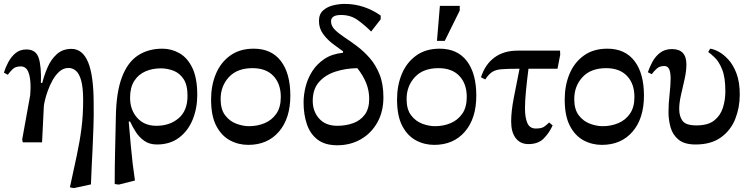

<svg xmlns="http://www.w3.org/2000/svg" viewBox="-32 -731 3862 986"><path d="M435 216 347 235 327 231Q347 139 362.5 66.5Q378 -6 386.5 -73Q395 -140 395 -215Q395 -281 385 -317Q375 -353 358 -367.5Q341 -382 320 -382Q294 -382 273.5 -364Q253 -346 238 -319Q223 -292 213 -263.5Q203 -235 198 -213Q193 -191 193 -183L184 0H85L82 -15L123 -242Q123 -246 124 -259Q125 -272 125 -282Q125 -335 113 -362.5Q101 -390 75 -390Q47 -390 32.5 -375.5Q18 -361 8 -347L-12 -358Q-4 -384 10.5 -411.5Q25 -439 47.5 -458Q70 -477 104 -477Q153 -477 167 -432.5Q181 -388 178 -305H185Q195 -345 212.5 -385.5Q230 -426 260 -453Q290 -480 335 -480Q392 -480 420.5 -411.5Q449 -343 449 -199Q450 -137 448 -81.5Q446 -26 443 42Q441 79 439 121.5Q437 164 435 216Z M661 196 578 217 557 214Q557 114 559.5 25Q562 -64 563 -132Q565 -257 594 -334Q623 -411 676 -446Q729 -481 802 -481Q849 -481 890 -457.5Q931 -434 956 -382Q981 -330 981 -243Q981 -175 957.5 -117Q934 -59 887.5 -24Q841 11 774 11Q735 11 708.5 -8Q682 -27 665 -54Q648 -81 636 -107H629Q635 -37 639.5 13.5Q644 64 649 106.5Q654 149 661 196ZM771 -85Q840 -85 885.5 -124Q931 -163 931 -239Q931 -295 910.5 -325.5Q890 -356 858.5 -368Q827 -380 794 -380Q751 -380 715 -364.5Q679 -349 657.5 -315.5Q636 -282 636 -229Q636 -167 672.5 -126Q709 -85 771 -85Z M1243 13Q1192 13 1148.5 -10.5Q1105 -34 1078.5 -85Q1052 -136 1052 -220Q1052 -292 1076.5 -351Q1101 -410 1150 -445.5Q1199 -481 1271 -481Q1362 -481 1410.5 -417.5Q1459 -354 1459 -240Q1459 -123 1400.5 -55Q1342 13 1243 13ZM1247 -83Q1290 -83 1327 -98.5Q1364 -114 1387 -147Q1410 -180 1410 -233Q1410 -301 1372 -341Q1334 -381 1265 -381Q1186 -381 1143.5 -335Q1101 -289 1101 -222Q1101 -169 1124.5 -138.5Q1148 -108 1182 -95.5Q1216 -83 1247 -83Z M1700 15Q1637 15 1599 -14Q1561 -43 1544 -93Q1527 -143 1527 -205Q1527 -244 1537.5 -286Q1548 -328 1571.5 -365Q1595 -402 1633.5 -428Q1672 -454 1729 -460L1730 -467Q1706 -484 1677 -506Q1648 -528 1627 -557Q1606 -586 1606 -623Q1606 -659 1628 -678Q1650 -697 1680.5 -704Q1711 -711 1737 -711Q1790 -711 1837 -695Q1884 -679 1923 -651V-632L1874 -569Q1839 -604 1803.5 -629Q1768 -654 1720 -654Q1692 -654 1680 -645.5Q1668 -637 1668 -621Q1668 -598 1687.5 -578.5Q1707 -559 1737.5 -539Q1768 -519 1802.5 -493Q1837 -467 1867.5 -432Q1898 -397 1917.5 -348Q1937 -299 1937 -231Q1937 -157 1905.5 -101.5Q1874 -46 1820.5 -15.5Q1767 15 1700 15ZM1803 -381Q1742 -380 1690 -363Q1638 -346 1606 -309.5Q1574 -273 1574 -213Q1574 -159 1607 -122Q1640 -85 1700 -85Q1744 -85 1781.5 -98.5Q1819 -112 1841.5 -142.5Q1864 -173 1864 -223Q1864 -266 1848.5 -304.5Q1833 -343 1803 -381Z M2198 13Q2147 13 2103.5 -10.5Q2060 -34 2033.5 -85Q2007 -136 2007 -220Q2007 -292 2031.5 -351Q2056 -410 2105 -445.5Q2154 -481 2226 -481Q2317 -481 2365.5 -417.5Q2414 -354 2414 -240Q2414 -123 2355.5 -55Q2297 13 2198 13ZM2202 -83Q2245 -83 2282 -98.5Q2319 -114 2342 -147Q2365 -180 2365 -233Q2365 -301 2327 -341Q2289 -381 2220 -381Q2141 -381 2098.5 -335Q2056 -289 2056 -222Q2056 -169 2079.5 -138.5Q2103 -108 2137 -95.5Q2171 -83 2202 -83ZM2252 -521H2212L2227 -701H2329V-677Z M2682 9Q2640 9 2616.5 -21.5Q2593 -52 2593 -107Q2593 -159 2606.5 -228.5Q2620 -298 2636 -378H2628Q2574 -378 2543.5 -375.5Q2513 -373 2495 -361Q2477 -349 2460 -323L2438 -334Q2459 -400 2507 -435.5Q2555 -471 2626 -471H2844L2845 -450L2831 -378H2682Q2674 -316 2669 -264Q2664 -212 2664 -174Q2664 -128 2676 -99.5Q2688 -71 2720 -71Q2750 -71 2763.5 -81Q2777 -91 2788 -102L2806 -87Q2789 -49 2760.5 -20Q2732 9 2682 9Z M3059 13Q3008 13 2964.5 -10.5Q2921 -34 2894.5 -85Q2868 -136 2868 -220Q2868 -292 2892.5 -351Q2917 -410 2966 -445.5Q3015 -481 3087 -481Q3178 -481 3226.5 -417.5Q3275 -354 3275 -240Q3275 -123 3216.5 -55Q3158 13 3059 13ZM3063 -83Q3106 -83 3143 -98.5Q3180 -114 3203 -147Q3226 -180 3226 -233Q3226 -301 3188 -341Q3150 -381 3081 -381Q3002 -381 2959.5 -335Q2917 -289 2917 -222Q2917 -169 2940.5 -138.5Q2964 -108 2998 -95.5Q3032 -83 3063 -83Z M3540 11Q3483 11 3453 -13.5Q3423 -38 3412 -76Q3401 -114 3401 -156Q3401 -197 3406.5 -246.5Q3412 -296 3412 -329Q3412 -357 3405 -374.5Q3398 -392 3379 -392Q3355 -392 3340 -378Q3325 -364 3315 -350L3295 -360Q3304 -387 3319 -414.5Q3334 -442 3358.5 -460.5Q3383 -479 3419 -479Q3493 -479 3493 -400Q3493 -367 3484 -326Q3475 -285 3465.5 -244.5Q3456 -204 3456 -171Q3456 -134 3473 -110.5Q3490 -87 3545 -87Q3604 -87 3636 -112.5Q3668 -138 3680.5 -178Q3693 -218 3693 -262Q3693 -334 3676.5 -374.5Q3660 -415 3639 -435Q3618 -455 3605 -464L3615 -481Q3633 -479 3658.5 -465.5Q3684 -452 3709 -424.5Q3734 -397 3750.5 -353Q3767 -309 3767 -245Q3767 -179 3744 -120.5Q3721 -62 3670.5 -25.5Q3620 11 3540 11Z"/></svg>

Font: STIX Two Text Medium
Style: Regular
Weight: 500
Designer: Ross Mills, John Hudson & Paul Hanslow, Tiro Typeworks Ltd; with prior portions MicroPress Inc., and Coen Hoffman.
Foundry: Tiro Typeworks Ltd
Version: Version 2.13 b171